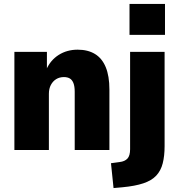

<svg xmlns="http://www.w3.org/2000/svg" viewBox="-20 -761 904 974"><path d="M53 0V-498H218V-408H215Q236 -456 278 -482.5Q320 -509 374 -509Q426 -509 462 -487Q498 -465 516.5 -420Q535 -375 535 -307V0H359V-296Q359 -323 352.5 -339.5Q346 -356 334 -363Q322 -370 304 -370Q282 -370 265 -359.5Q248 -349 238 -330Q228 -311 228 -285V0ZM637 -584V-741H817V-584ZM556 193 543 67 587 61Q613 58 626.5 43.5Q640 29 640 -4V-498H815V-20Q815 30 805.5 67.5Q796 105 772.5 130Q749 155 707 169Q665 183 601 189Z"/></svg>

Font: Nunito Sans 10pt SemiCondensed Black
Style: Regular
Weight: 900
Width: 4
Designer: Vernon Adams
Foundry: Vernon Adams
Version: Version 3.101;gftools[0.9.27]